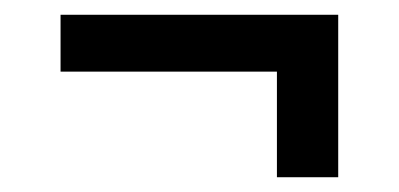

<svg xmlns="http://www.w3.org/2000/svg" viewBox="-20 -381 540 260"><path d="M438 -361V-141H355V-284H62V-361Z"/></svg>

Font: Fira Sans
Style: Regular
Weight: 400
Designer: Carrois Corporate & Edenspiekermann AG
Foundry: Carrois Corporate GbR & Edenspiekermann AG
Version: Version 4.106;PS 004.106;hotconv 1.0.70;makeotf.lib2.5.58329